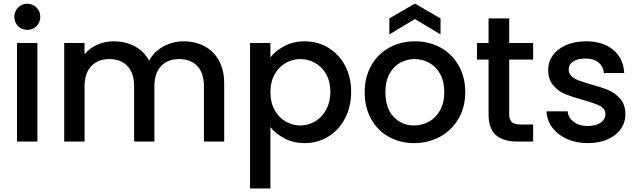

<svg xmlns="http://www.w3.org/2000/svg" viewBox="-20 -791 3563 1073"><path d="M60.1 -696.8Q60.1 -727.5 81.1 -748.8Q102.1 -770 132.8 -770Q162.6 -770 183.8 -749Q205.1 -728 205.1 -696.8Q205.1 -666 184.1 -645Q163.1 -624 132.8 -624Q102.1 -624 81.1 -645Q60.1 -666 60.1 -696.8ZM75.2 0V-550.8H189V0Z M338.9 0V-550.8H452.6V-487.8Q480.5 -522 523.7 -541Q566.9 -560.1 615.7 -560.1Q681.6 -560.1 733.6 -532Q785.6 -503.9 813.5 -451.2Q838.4 -501 891.6 -530.5Q944.8 -560.1 1005.9 -560.1Q1070.8 -560.1 1122.3 -533Q1173.8 -505.9 1203.4 -452.9Q1232.9 -399.9 1232.9 -325.2V0H1119.6V-308.1Q1119.6 -382.3 1082.8 -421.6Q1045.9 -460.9 981.4 -460.9Q917.5 -460.9 880.1 -421.4Q842.8 -381.8 842.8 -308.1V0H729.5V-308.1Q729.5 -382.3 692.6 -421.6Q655.8 -460.9 591.8 -460.9Q527.8 -460.9 490.2 -421.4Q452.6 -381.8 452.6 -308.1V0Z M1377.4 262.2V-550.8H1491.2V-470.2Q1520 -507.8 1570.1 -533.9Q1620.1 -560.1 1683.1 -560.1Q1754.9 -560.1 1814.5 -524.4Q1874 -488.8 1908.2 -424.8Q1942.4 -360.8 1942.4 -277.8Q1942.4 -194.8 1908.2 -129.4Q1874 -64 1814.7 -27.6Q1755.4 8.8 1683.1 8.8Q1620.1 8.8 1571.3 -16.6Q1522.5 -42 1491.2 -80.1V262.2ZM1491.2 -275.9Q1491.2 -218.8 1514.6 -176.3Q1538.1 -133.8 1576.7 -111.8Q1615.2 -89.8 1658.2 -89.8Q1702.1 -89.8 1740.7 -112.3Q1779.3 -134.8 1802.7 -178Q1826.2 -221.2 1826.2 -277.8Q1826.2 -335 1802.7 -376.5Q1779.3 -418 1740.7 -439.5Q1702.1 -460.9 1658.2 -460.9Q1615.2 -460.9 1576.7 -439Q1538.1 -417 1514.6 -375Q1491.2 -333 1491.2 -275.9Z M2018.1 -275.9Q2018.1 -359.9 2054.9 -425Q2091.8 -490.2 2156 -525.1Q2220.2 -560.1 2298.8 -560.1Q2377.9 -560.1 2441.9 -525.1Q2505.9 -490.2 2543 -425Q2580.1 -359.9 2580.1 -275.9Q2580.1 -191.9 2542 -127Q2503.9 -62 2438.5 -26.6Q2373 8.8 2293.9 8.8Q2215.8 8.8 2152.8 -26.6Q2089.8 -62 2054 -126.5Q2018.1 -190.9 2018.1 -275.9ZM2133.8 -275.9Q2133.8 -187 2179.4 -138.4Q2225.1 -89.8 2293.9 -89.8Q2337.9 -89.8 2376.5 -110.8Q2415 -131.8 2439 -173.8Q2462.9 -215.8 2462.9 -275.9Q2462.9 -335.9 2439.9 -377.4Q2417 -418.9 2378.9 -439.9Q2340.8 -460.9 2296.9 -460.9Q2252.9 -460.9 2215.6 -439.9Q2178.2 -418.9 2156 -377.4Q2133.8 -335.9 2133.8 -275.9ZM2155.8 -598.6V-688L2298.8 -771L2441.9 -688V-598.6L2298.8 -684.6Z M2645.5 -458V-550.8H2710.4V-688H2825.7V-550.8H2959.5V-458H2825.7V-152.8Q2825.7 -122.1 2840.1 -108.6Q2854.5 -95.2 2889.6 -95.2H2959.5V0H2869.6Q2792.5 0 2751.5 -35.9Q2710.4 -71.8 2710.4 -152.8V-458Z M3034.2 -168.9H3152.3Q3155.3 -133.8 3185.8 -110.4Q3216.3 -86.9 3262.2 -86.9Q3310.1 -86.9 3336.7 -105.5Q3363.3 -124 3363.3 -152.8Q3363.3 -183.6 3333.7 -198.7Q3304.2 -213.9 3240.2 -231.9Q3178.2 -249 3139.2 -264.9Q3100.1 -280.8 3071.8 -314Q3043.5 -347.2 3043.5 -400.9Q3043.5 -444.8 3069.3 -481.4Q3095.2 -518.1 3143.8 -539.1Q3192.4 -560.1 3255.4 -560.1Q3349.6 -560.1 3407 -512.5Q3464.4 -464.8 3468.3 -382.8H3354.5Q3351.6 -419.9 3324.5 -441.9Q3297.4 -463.9 3251.5 -463.9Q3206.5 -463.9 3182.4 -447Q3158.2 -430.2 3158.2 -401.9Q3158.2 -379.9 3174.3 -365Q3190.4 -350.1 3213.4 -341.6Q3236.3 -333 3281.2 -319.8Q3341.3 -303.7 3379.9 -287.4Q3418.5 -271 3446.3 -239Q3474.1 -207 3475.1 -153.8Q3475.1 -106.9 3449.2 -70.1Q3423.3 -33.2 3375.7 -12.2Q3328.1 8.8 3264.2 8.8Q3199.2 8.8 3147.7 -14.6Q3096.2 -38.1 3066.2 -78.6Q3036.1 -119.1 3034.2 -168.9Z"/></svg>

Font: Poppins Medium
Style: Regular
Weight: 500
Designer: Ninad Kale (Devanagari), Jonny Pinhorn (Latin)
Foundry: Indian Type Foundry
Version: 4.004